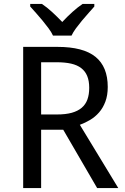

<svg xmlns="http://www.w3.org/2000/svg" viewBox="-20 -951 630 971"><path d="M188 -294.9V0H97.2V-713.9H271Q400.9 -713.9 462.9 -663.6Q524.9 -613.3 524.9 -511.2Q524.9 -468.8 512.9 -437Q501 -405.3 481.2 -382.6Q461.4 -359.9 436 -344.7Q410.6 -329.6 383.8 -319.8L578.1 0H471.2L299.8 -294.9ZM188 -372.1H268.1Q312 -372.1 342.8 -380.6Q373.5 -389.2 393.3 -406Q413.1 -422.9 422.1 -448Q431.2 -473.1 431.2 -506.8Q431.2 -542 421.1 -566.4Q411.1 -590.8 390.9 -606.4Q370.6 -622.1 339.6 -629.2Q308.6 -636.2 266.1 -636.2H188ZM457 -918Q444.8 -903.8 428 -885.3Q411.1 -866.7 394.8 -846.9Q378.4 -827.1 364 -807.6Q349.6 -788.1 341.8 -771H248Q240.2 -788.1 225.8 -807.6Q211.4 -827.1 195.1 -846.9Q178.7 -866.7 162.1 -885.3Q145.5 -903.8 132.8 -918V-931.2H191.9Q216.8 -914.6 242.7 -890.9Q268.6 -867.2 294.9 -839.8Q320.3 -867.2 346.7 -890.9Q373 -914.6 397.9 -931.2H457Z"/></svg>

Font: WenQuanYi Micro Hei
Style: Regular
Weight: 400
Foundry: Ascender Corporation
Version: Version 0.2.0-beta